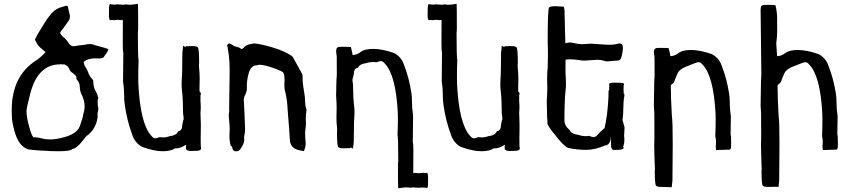

<svg xmlns="http://www.w3.org/2000/svg" viewBox="-20 -792 4564 1024"><path d="M289.6 14.6Q263.2 14.6 245.6 13.7Q222.2 11.2 198.7 11.2Q150.9 7.8 132.3 4.9L124 2.4Q77.6 -17.1 57.6 -91.8Q43.5 -141.6 43.5 -168.9L42.5 -204.1Q42.5 -386.2 171.9 -469.2Q193.4 -482.9 223.1 -513.7Q192.4 -539.6 189.5 -543Q179.2 -553.7 166 -580.6L182.6 -612.8Q196.8 -635.3 213.6 -663.3Q230.5 -691.4 252.4 -718.3L253.4 -719.2Q279.3 -748.5 314.5 -755.9L329.6 -760.7Q330.6 -761.7 333 -761.7Q334 -761.7 336.4 -760.5Q338.9 -759.3 341.3 -759.3L353 -707.5Q353 -691.4 347.2 -683.1Q337.4 -669.9 329.3 -657.7Q321.3 -645.5 313.2 -636Q305.2 -626.5 300.3 -616.7Q306.2 -605.5 313 -598.6Q334 -582.5 348.1 -559.6Q357.4 -545.4 374 -545.4L380.9 -546.4Q392.6 -548.8 405.3 -550.3Q422.9 -551.3 439 -554.7Q448.2 -557.1 458 -557.1Q474.1 -557.1 489.3 -550.3L543 -535.6Q547.4 -534.2 551 -532.5Q554.7 -530.8 558.1 -529.3Q553.2 -512.7 543 -502L532.2 -485.8Q523.9 -480 504.4 -480Q500 -481 490.2 -481Q448.2 -481 426.3 -461.9Q427.2 -459.5 427.2 -455.6Q428.7 -447.3 432.1 -441.4Q441.4 -426.8 448.2 -411.1Q456.5 -386.7 473.1 -368.7Q477.5 -366.2 477.5 -358.9Q477.5 -328.6 489.3 -308.1Q501 -287.6 501 -279.3Q503.4 -275.4 503.9 -272.9Q504.4 -270.5 504.4 -268.6L503.4 -266.1Q500.5 -257.8 500.5 -250.5Q500.5 -236.8 502 -224.6Q504.4 -218.8 504.4 -212.9Q504.4 -204.1 502.2 -197.5Q500 -190.9 500 -181.2L501 -171.4Q495.1 -109.9 448.2 -71.3Q448.2 -69.8 445.3 -69.8Q442.4 -69.8 420.4 -41Q388.7 0.5 365.7 2.4Q357.9 14.6 289.6 14.6ZM246.6 -48.3Q273.9 -48.3 303.7 -55.7Q389.2 -73.2 406.5 -121.1Q423.8 -168.9 423.8 -182.6Q431.2 -203.6 431.2 -224.6Q431.2 -252 419.4 -279.3Q405.3 -303.2 405.3 -332.5Q403.8 -352.1 392.6 -363.8Q387.7 -368.7 387.2 -372.1L388.2 -376.5Q388.2 -384.3 382.1 -390.4Q376 -396.5 368.2 -402.3Q355 -409.7 350.6 -421.9Q344.7 -439 323.7 -448.7H312L303.7 -449.7Q301.3 -449.7 300.3 -448.7Q181.6 -448.7 141.1 -292Q121.1 -215.3 121.1 -196.3L121.6 -192.4Q121.6 -176.3 128.2 -146Q134.8 -115.7 143.6 -89.4Q152.3 -63 160.2 -59.1Q162.1 -60.1 166 -60.1Q168.5 -60.1 171.4 -59.6Q182.1 -59.1 200.2 -54.2Q222.2 -48.3 246.6 -48.3Z M1044.4 -303.7Q1051.3 -299.3 1051.3 -292Q1051.3 -288.1 1049.3 -283.7V-249.5Q1050.8 -241.2 1050.8 -216.3Q1049.3 -203.6 1049.3 -190.4L1051.3 -121.1L1050.3 -54.2L1050.8 -11.7Q1052.7 -6.3 1052.7 -2.4Q1052.7 12.2 1030.3 12.2L998.5 13.2Q973.6 13.2 971.7 0L972.7 -20.5Q941.9 -0.5 918.5 -0.5L913.6 -1Q892.1 14.6 847.7 14.6Q801.3 14.6 737.8 -8.8Q699.2 -30.3 685.5 -72.8Q656.7 -150.4 645 -235.4Q642.1 -255.9 642.1 -281.7Q642.1 -321.3 636.7 -354.5L636.2 -360.4Q636.7 -365.7 637.7 -512.7Q634.8 -520 634.8 -557.1L635.3 -686.5Q630.4 -684.6 624.5 -684.6L608.9 -686.5Q603.5 -686.5 592.8 -685.1Q591.3 -684.1 587.4 -684.1Q582 -685.5 577.6 -685.5L566.9 -684.6Q561 -686.5 561 -712.9L561.5 -746.6Q561.5 -770.5 568.4 -770.5Q570.3 -770.5 572.8 -768.6L592.8 -767.1L604.5 -769L637.2 -766.6Q643.1 -766.6 648.9 -768.6Q660.6 -768.6 664.6 -766.6H680.7Q683.1 -769 684.6 -769Q686 -769 687.5 -767.1L715.3 -772Q715.3 -768.1 715.8 -764.2Q716.8 -757.8 716.8 -636.7Q715.3 -624 715.3 -613.8Q715.3 -487.8 719.2 -470.7Q717.3 -421.4 717.3 -382.3Q717.3 -363.3 717.8 -346.7Q728 -131.3 787.6 -67.4Q797.4 -54.2 809.1 -54.2Q814.5 -54.2 830.6 -60.5Q839.8 -59.1 848.6 -59.1Q867.7 -59.1 883.8 -65.4Q921.9 -69.8 930.2 -91.8Q952.1 -94.7 952.1 -126Q954.6 -134.3 957 -149.4Q959.5 -151.4 959.5 -159.2Q959.5 -168 956.5 -185.1Q956.5 -255.4 950.7 -308.1Q948.7 -321.8 948.7 -341.8Q948.7 -364.3 951.2 -396L952.6 -509.8Q952.6 -514.6 956.5 -547.9Q959.5 -546.9 962.2 -544.9Q964.8 -543 968.3 -541.5Q972.2 -545.9 974.6 -545.9Q978 -545.4 982.9 -545.4Q987.8 -545.4 991.5 -545.9Q995.1 -546.4 1001.5 -546.4Q1007.8 -546.4 1017.6 -545.9Q1027.3 -545.4 1034.7 -540Q1042 -534.7 1042 -457Q1041 -449.7 1041 -441.9Q1041 -434.6 1042 -427.2Q1044.9 -401.9 1044.9 -371.1L1043.9 -319.8Z M1240.7 15.1Q1222.2 15.1 1219.7 0Q1219.7 -9.8 1210.4 -15.6Q1203.6 -41.5 1203.6 -66.4Q1203.6 -76.2 1204.3 -84Q1205.1 -91.8 1205.1 -99.6Q1205.1 -120.1 1202.1 -150.9Q1200.2 -168.5 1200.2 -183.1L1200.7 -187.5Q1202.6 -194.3 1202.6 -202.1L1202.1 -212.4Q1204.1 -305.2 1204.6 -397V-426.3Q1204.6 -490.2 1191.4 -551.3Q1196.8 -560.5 1203.6 -560.5Q1207 -560.5 1222.2 -550.3Q1227.1 -546.4 1234.4 -544.4Q1256.3 -539.6 1263.2 -533.7Q1267.1 -530.3 1269.5 -530.3Q1273.4 -530.3 1275.9 -534.7L1282.2 -538.1L1279.3 -537.1Q1292 -553.7 1321.8 -558.1Q1333 -560.5 1336.9 -560.5Q1377.9 -556.2 1437.7 -537.8Q1497.6 -519.5 1533.2 -495.6Q1539.6 -492.2 1543.9 -484.1Q1548.3 -476.1 1578.1 -421.9L1591.3 -398.4Q1593.8 -393.1 1593.8 -387.2V-384.3Q1593.8 -346.7 1600.6 -310.3Q1607.4 -273.9 1607.4 -249.5Q1607.4 -228.5 1614.3 -207.5L1614.7 -202.1L1611.8 -182.6Q1610.8 -173.3 1610.8 -154.8L1611.8 -140.1Q1611.8 -125 1609.6 -108.9Q1607.4 -92.8 1607.4 -75.7Q1607.4 -58.1 1609.4 -40.5L1610.4 -29.8Q1610.4 -7.8 1600.6 14.2Q1571.3 9.8 1558.6 3.4Q1528.3 -9.8 1525.9 -45.9Q1523.9 -88.4 1513.7 -210.9Q1512.2 -261.7 1499 -311Q1496.6 -322.8 1496.6 -338.9Q1496.6 -345.2 1497.1 -352.3Q1497.6 -359.4 1497.6 -366.7Q1497.6 -394 1490.2 -405.3Q1483.9 -412.1 1455.6 -422.9Q1392.1 -446.8 1363.3 -446.8Q1359.9 -446.8 1358.4 -446Q1356.9 -445.3 1355.2 -444.6Q1353.5 -443.8 1351.6 -443.8Q1316.4 -443.8 1305.7 -398.4Q1296.4 -366.7 1296.4 -332.5L1296.9 -324.2Q1296.9 -302.2 1286.6 -283.7Q1280.3 -272.9 1280.3 -257.8L1283.7 -190.9L1287.1 -103.5L1286.1 -85Q1285.2 -82.5 1284.9 -78.6Q1284.7 -74.7 1283.2 -69.6Q1281.7 -64.5 1281.7 -58.6L1282.7 -45.9Q1282.7 -28.3 1264.6 -0.5L1260.7 4.4Q1253.4 15.1 1240.7 15.1Z M2104 212.4Q2104 208.5 2103.5 205.1Q2102.5 199.2 2102.5 84.5Q2104 72.8 2104 63Q2104 -56.2 2100.1 -72.3Q2102.1 -119.1 2102.1 -155.8Q2102.1 -173.8 2101.6 -189.5Q2091.3 -393.1 2031.7 -453.6Q2022 -466.3 2010.3 -466.3Q2004.9 -466.3 1988.8 -460Q1979.5 -461.4 1970.7 -461.4Q1951.7 -461.4 1935.5 -455.6Q1897.5 -451.2 1889.2 -430.7Q1867.2 -427.7 1867.2 -398.9Q1864.7 -390.6 1862.3 -376Q1859.9 -374.5 1859.9 -366.7Q1859.9 -358.4 1862.8 -342.3Q1862.8 -275.9 1868.7 -226.1Q1870.6 -213.4 1870.6 -194.3Q1870.6 -172.9 1868.2 -143.1L1866.7 -35.6Q1866.7 -30.8 1862.8 0.5Q1859.9 -0.5 1857.2 -2.2Q1854.5 -3.9 1851.1 -5.4Q1847.2 -1.5 1844.7 -1.5Q1841.3 -2 1836.4 -2Q1831.5 -2 1827.9 -1.5Q1824.2 -1 1817.9 -1Q1811.5 -1 1801.8 -1.5Q1792 -2 1784.7 -6.8Q1777.3 -11.7 1777.3 -85.4Q1778.3 -92.3 1778.3 -99.6Q1778.3 -106.4 1777.3 -113.3Q1774.4 -137.7 1774.4 -166.5L1775.4 -214.8L1774.9 -241.2Q1772.5 -277.3 1772.5 -283.7L1774.4 -364.7Q1776.4 -385.3 1776.4 -399.9L1775.9 -492.7L1772.5 -518.1Q1772.5 -542 1791 -542L1809.6 -542.5Q1839.8 -542.5 1851.6 -541Q1860.4 -505.4 1860.4 -498.5Q1887.2 -500 1905.8 -516.6Q1927.2 -531.2 1971.7 -531.2Q2018.1 -531.2 2081.5 -509.3Q2120.1 -488.8 2133.8 -448.7Q2162.6 -375 2174.3 -294.9Q2177.2 -275.4 2177.2 -251Q2177.2 -213.9 2182.6 -182.1L2183.1 -176.8Q2182.6 -171.9 2181.6 -32.7Q2184.6 -25.9 2184.6 9.3L2184.1 131.8Q2189 129.9 2194.8 129.9L2210.4 131.8Q2220.7 131.8 2231.4 130.4Q2232.9 129.4 2235.8 129.4H2237.8Q2242.2 130.9 2246.6 130.9L2257.3 129.9Q2263.2 131.8 2263.2 156.7L2262.7 188.5Q2262.7 210.9 2255.9 210.9Q2253.9 210.9 2251.5 209L2231.4 208L2214.8 209.5L2182.1 207.5Q2176.3 207.5 2170.4 209Q2158.7 209 2154.8 207.5H2138.7Q2136.2 209.5 2134.8 209.5Q2133.3 209.5 2131.8 208Z M2744.1 -303.7Q2751 -299.3 2751 -292Q2751 -288.1 2749 -283.7V-249.5Q2750.5 -241.2 2750.5 -216.3Q2749 -203.6 2749 -190.4L2751 -121.1L2750 -54.2L2750.5 -11.7Q2752.4 -6.3 2752.4 -2.4Q2752.4 12.2 2730 12.2L2698.2 13.2Q2673.3 13.2 2671.4 0L2672.4 -20.5Q2641.6 -0.5 2618.2 -0.5L2613.3 -1Q2591.8 14.6 2547.4 14.6Q2501 14.6 2437.5 -8.8Q2398.9 -30.3 2385.3 -72.8Q2356.4 -150.4 2344.7 -235.4Q2341.8 -255.9 2341.8 -281.7Q2341.8 -321.3 2336.4 -354.5L2335.9 -360.4Q2336.4 -365.7 2337.4 -512.7Q2334.5 -520 2334.5 -557.1L2335 -686.5Q2330.1 -684.6 2324.2 -684.6L2308.6 -686.5Q2303.2 -686.5 2292.5 -685.1Q2291 -684.1 2287.1 -684.1Q2281.7 -685.5 2277.3 -685.5L2266.6 -684.6Q2260.7 -686.5 2260.7 -712.9L2261.2 -746.6Q2261.2 -770.5 2268.1 -770.5Q2270 -770.5 2272.5 -768.6L2292.5 -767.1L2304.2 -769L2336.9 -766.6Q2342.8 -766.6 2348.6 -768.6Q2360.4 -768.6 2364.3 -766.6H2380.4Q2382.8 -769 2384.3 -769Q2385.7 -769 2387.2 -767.1L2415 -772Q2415 -768.1 2415.5 -764.2Q2416.5 -757.8 2416.5 -636.7Q2415 -624 2415 -613.8Q2415 -487.8 2418.9 -470.7Q2417 -421.4 2417 -382.3Q2417 -363.3 2417.5 -346.7Q2427.7 -131.3 2487.3 -67.4Q2497.1 -54.2 2508.8 -54.2Q2514.2 -54.2 2530.3 -60.5Q2539.6 -59.1 2548.3 -59.1Q2567.4 -59.1 2583.5 -65.4Q2621.6 -69.8 2629.9 -91.8Q2651.9 -94.7 2651.9 -126Q2654.3 -134.3 2656.7 -149.4Q2659.2 -151.4 2659.2 -159.2Q2659.2 -168 2656.2 -185.1Q2656.2 -255.4 2650.4 -308.1Q2648.4 -321.8 2648.4 -341.8Q2648.4 -364.3 2650.9 -396L2652.3 -509.8Q2652.3 -514.6 2656.2 -547.9Q2659.2 -546.9 2661.9 -544.9Q2664.6 -543 2668 -541.5Q2671.9 -545.9 2674.3 -545.9Q2677.7 -545.4 2682.6 -545.4Q2687.5 -545.4 2691.2 -545.9Q2694.8 -546.4 2701.2 -546.4Q2707.5 -546.4 2717.3 -545.9Q2727.1 -545.4 2734.4 -540Q2741.7 -534.7 2741.7 -457Q2740.7 -449.7 2740.7 -441.9Q2740.7 -434.6 2741.7 -427.2Q2744.6 -401.9 2744.6 -371.1L2743.7 -319.8Z M3257.3 7.8Q3252 7.8 3250.5 7.1Q3249 6.3 3247.6 6.3Q3239.3 -2 3239.3 -12.2L3238.3 -68.4Q3238.3 -18.1 3205.1 -15.6Q3153.3 7.3 3104.5 7.3Q3058.1 7.3 3009.3 -3.4Q2982.4 -16.1 2938 -75.7Q2913.6 -103 2899.9 -130.4Q2899.9 -146 2897.9 -167.5L2896 -252.4Q2896 -258.8 2898.4 -296.9L2898.9 -324.7L2897.9 -375Q2897.9 -405.3 2900.9 -431.2L2902.3 -496.6Q2902.3 -555.7 2900.9 -562.5Q2900.9 -747.6 2908.7 -752.7Q2916.5 -757.8 2926.8 -758.3Q2937 -758.8 2943.4 -758.8Q2950.2 -758.8 2954.1 -758.3Q2966.8 -756.8 2979.5 -756.8Q2983.4 -756.8 2984.1 -757.1Q2984.9 -757.3 2985.4 -757.3Q2987.8 -757.3 2990.7 -737.3L2995.1 -561.5Q3008.3 -565.4 3020 -565.4Q3029.3 -565.4 3037.6 -563Q3056.6 -558.1 3081.5 -556.2L3133.3 -559.1Q3214.8 -553.2 3228.5 -553.2Q3255.9 -553.2 3272.5 -558.1Q3278.8 -560.1 3284.2 -560.1Q3302.2 -560.1 3302.2 -535.2Q3302.2 -524.9 3298.6 -506.6Q3294.9 -488.3 3290.5 -477.5Q3283.7 -470.7 3277.8 -469.2Q3241.2 -467.3 3228.5 -465.3L3217.8 -464.8Q3211.4 -464.8 3206.1 -466.3Q3187.5 -473.1 3163.6 -473.1L3097.7 -468.8Q3082.5 -468.8 3069.8 -471.2Q3043.5 -475.6 3021.5 -475.6Q3007.8 -475.6 2996.1 -473.6V-399.9Q2998.5 -368.7 2998.5 -346.2Q2998.5 -326.2 2996.6 -312.5Q2990.7 -260.7 2990.2 -151.9Q2990.2 -121.6 3018.1 -98.1Q3026.9 -76.7 3066.9 -72.3Q3083.5 -65.9 3103.5 -65.9Q3112.8 -65.9 3122.6 -67.4Q3139.2 -60.5 3145 -60.5Q3157.2 -60.5 3167.5 -74.2Q3200.7 -107.9 3204.1 -107.9Q3220.2 -174.8 3225.1 -274.4Q3225.6 -290.5 3225.6 -309.6L3229.5 -310.5Q3229.5 -313.5 3229 -315.2Q3228.5 -316.9 3228.5 -322.8Q3230 -327.6 3230 -332L3228.5 -344.2Q3231 -351.1 3255.4 -351.1L3286.6 -350.6Q3308.6 -350.6 3308.6 -342.8Q3308.6 -340.8 3306.2 -337.9L3305.7 -315.4L3306.6 -292.5Q3310.5 -288.6 3310.5 -287.6L3310.1 -282.2Q3304.2 -248.5 3304.2 -210Q3304.2 -184.1 3301.3 -163.6L3299.8 -152.3L3311 -112.8L3308.6 -68.4Q3308.6 -60.1 3310.1 -51.8Q3310.1 -35.6 3309.1 -30.8L3303.7 -8.8Q3305.7 -5.9 3305.7 -3.4Q3305.7 7.3 3271 7.3Z M3562.5 206.5Q3519 205.1 3512.7 205.1Q3506.3 205.1 3496.6 204.6Q3486.8 204.1 3479.5 199.2Q3472.2 194.3 3472.2 120.6Q3473.1 113.8 3473.1 106.4Q3473.1 99.6 3472.2 92.8Q3469.2 14.6 3469.2 -14.2L3470.2 -62.5L3469.7 -186.5Q3467.3 -222.7 3467.3 -229L3468.8 -324.2Q3468.8 -347.7 3469.2 -358.9Q3471.2 -379.4 3471.2 -394L3470.7 -486.8L3467.3 -512.2Q3467.3 -536.1 3485.8 -536.1L3504.4 -536.6Q3534.7 -536.6 3546.4 -535.2Q3555.2 -499.5 3555.2 -492.7V-492.2Q3582 -494.1 3600.6 -510.7Q3622.1 -525.4 3666.5 -525.4Q3712.9 -525.4 3776.4 -503.4Q3814.9 -482.9 3828.6 -442.9Q3857.4 -369.1 3869.1 -289.1Q3872.1 -269.5 3872.1 -245.1Q3872.1 -208 3877.4 -176.3L3877.9 -170.9Q3877.4 -166 3876.5 -75.7Q3879.4 -68.8 3879.4 -33.7L3878.9 -5.4Q3878.9 -2.9 3877.7 -0.7Q3876.5 1.5 3875.2 2.9Q3874 4.4 3873 5.9L3798.8 8.3Q3798.8 4.4 3798.3 1Q3797.4 -4.9 3797.4 -12.2Q3798.8 -23.9 3798.8 -33.7Q3798.8 -50.3 3794.9 -66.4Q3796.9 -113.3 3796.9 -149.9Q3796.9 -168 3796.4 -183.6Q3786.1 -387.2 3726.6 -447.8Q3716.8 -460.4 3705.1 -460.4Q3699.7 -460.4 3683.6 -454.1Q3654.3 -443.4 3635.3 -435.1Q3602.1 -420.9 3593.8 -400.4Q3581.1 -373 3576.7 -357.9Q3574.2 -350.6 3566.9 -345.7Q3561.5 -342.8 3557.6 -336.4Q3557.6 -270 3563.5 -171.4Q3567.9 -145 3567.9 -20L3566.4 170.4Q3566.4 175.3 3562.5 206.5Z M4131.8 206.5Q4128.9 205.6 4126.5 204.1Q4100.6 204.1 4094.5 204.6Q4088.4 205.1 4082 205.1Q4075.7 205.1 4065.9 204.6Q4056.2 204.1 4048.8 199.2Q4041.5 194.3 4041.5 120.6Q4042.5 113.8 4042.5 106.4Q4042.5 99.6 4041.5 92.8Q4038.6 14.6 4038.6 -14.2L4039.6 -62.5L4039.1 -186.5Q4036.6 -222.7 4036.6 -229L4038.1 -324.2Q4038.1 -347.7 4038.6 -358.9Q4040.5 -379.4 4040.5 -394Q4040 -486.8 4036.6 -741.7Q4036.6 -765.6 4055.2 -765.6L4073.7 -766.1Q4104 -766.1 4115.7 -764.6Q4125 -727.1 4125 -689.5L4124.5 -675.8L4125 -626.5Q4125 -598.6 4121.1 -570.8Q4120.1 -565.4 4120.1 -559.6L4124.5 -492.2Q4151.4 -494.1 4169.9 -510.7Q4191.4 -525.4 4235.8 -525.4Q4282.2 -525.4 4345.7 -503.4Q4384.3 -482.9 4397.9 -442.9Q4426.8 -369.1 4438.5 -289.1Q4441.4 -269.5 4441.4 -245.1Q4441.4 -208 4446.8 -176.3L4447.3 -170.9Q4446.8 -166 4445.8 -75.7Q4448.7 -68.8 4448.7 -33.7L4448.2 -5.4Q4448.2 -2.9 4447 -0.7Q4445.8 1.5 4444.6 2.9Q4443.4 4.4 4442.4 5.9L4368.2 8.3Q4368.2 4.4 4367.7 1Q4366.7 -4.9 4366.7 -12.2Q4368.2 -23.9 4368.2 -33.7Q4368.2 -50.3 4364.3 -66.4Q4366.2 -113.3 4366.2 -149.9Q4366.2 -168 4365.7 -183.6Q4355.5 -387.2 4295.9 -447.8Q4286.1 -460.4 4274.4 -460.4Q4269 -460.4 4252.9 -454.1Q4223.6 -443.4 4204.6 -435.1Q4171.4 -420.9 4163.1 -400.4Q4150.4 -373 4146 -357.9Q4143.6 -350.6 4136.2 -345.7Q4130.9 -342.8 4127 -336.4Q4127 -270 4132.8 -171.4Q4137.2 -145 4137.2 -20L4135.7 170.4Q4135.7 175.3 4131.8 206.5Z"/></svg>

Font: Kurland
Style: Regular
Weight: 400
Designer: GGBot
Version: 0.22